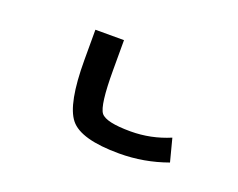

<svg xmlns="http://www.w3.org/2000/svg" viewBox="-50 -27 442 357"><g transform="rotate(20 171.5 151.5)"><path d="M144.5 110.4Q144.5 179.7 154.8 192.9Q165 206.1 213.9 206.1Q253.9 206.1 291 190.4L302.7 235.4Q256.8 252 208 252Q131.8 252 109.9 224.6Q87.9 197.3 87.9 110.4V50.8H144.5Z"/></g></svg>

Font: Gen Shin Gothic Light
Style: Regular
Weight: 200
Designer: [Source Han Sans]
Ryoko NISHIZUKA  (kana & ideographs); Paul D. Hunt (Latin, Greek & Cyrillic); Wenlong ZHANG  (bopomofo
Version: Version 1.002.20150607